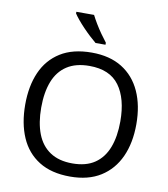

<svg xmlns="http://www.w3.org/2000/svg" viewBox="-100 -1028 981 1121"><g transform="rotate(10 390.5 -467.0)"><path d="M720 -358Q720 -247 682.5 -164.5Q645 -82 572 -36Q499 10 391 10Q280 10 206.5 -36Q133 -82 97 -165Q61 -248 61 -359Q61 -469 97 -551Q133 -633 206.5 -679Q280 -725 392 -725Q499 -725 572 -679.5Q645 -634 682.5 -551.5Q720 -469 720 -358ZM156 -358Q156 -268 181 -203Q206 -138 258.5 -103Q311 -68 391 -68Q472 -68 523.5 -103Q575 -138 600 -203Q625 -268 625 -358Q625 -493 569 -569.5Q513 -646 392 -646Q311 -646 258.5 -611.5Q206 -577 181 -512.5Q156 -448 156 -358ZM366 -944Q377 -922 393.5 -894.5Q410 -867 428.5 -841Q447 -815 462 -796V-784H403Q386 -798 365 -817.5Q344 -837 323.5 -858.5Q303 -880 286.5 -900Q270 -920 261 -934V-944Z"/></g></svg>

Font: Noto Sans Cham
Style: Regular
Weight: 400
Designer: Monotype Design Team
Foundry: Monotype Imaging Inc.
Version: Version 2.002